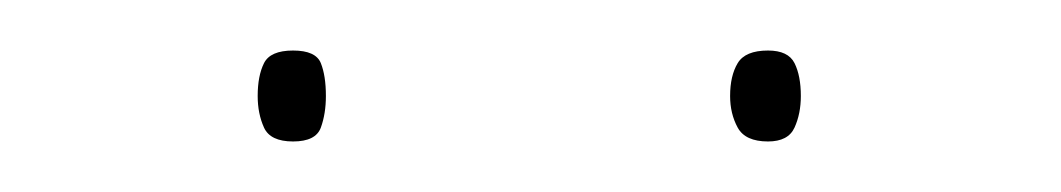

<svg xmlns="http://www.w3.org/2000/svg" viewBox="-20 -732 420 76"><path d="M284 -676Q275 -676 272 -681.5Q269 -687 269 -694Q269 -702 272 -707Q275 -712 284 -712Q292 -712 294.5 -707Q297 -702 297 -694Q297 -687 294.5 -681.5Q292 -676 284 -676ZM96 -676Q87 -676 84.5 -681.5Q82 -687 82 -694Q82 -702 84.5 -707Q87 -712 96 -712Q105 -712 107 -707Q109 -702 109 -694Q109 -687 107 -681.5Q105 -676 96 -676Z"/></svg>

Font: Georama ExtraCondensed Thin Thin
Style: Regular
Weight: 250
Version: Version 1.001